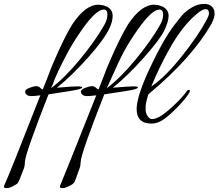

<svg xmlns="http://www.w3.org/2000/svg" viewBox="-99 -612 1121 985"><path d="M-79 346Q-79 343 -77 338Q-59 304 108 -123Q77 -119 62 -119Q47 -119 38.5 -125.5Q30 -132 30 -142.5Q30 -153 52.5 -161.5Q75 -170 87 -170Q99 -170 107 -162Q115 -154 118 -154H121L150 -228Q168 -278 205 -358.5Q242 -439 272 -487Q339 -588 406 -588L430 -585L450 -578Q479 -561 479 -531.5Q479 -502 463 -468Q436 -410 353 -317Q270 -224 193 -162Q275 -169 298.5 -169Q322 -169 323 -163Q323 -159 304 -153.5Q285 -148 150 -128Q31 174 29 218Q28 240 24.5 249.5Q21 259 16 271.5Q11 284 8.5 290.5Q6 297 3 305Q0 313 -2 316.5Q-4 320 -6.5 324.5Q-9 329 -11.5 331Q-14 333 -32 343Q-50 353 -64.5 353Q-79 353 -79 346ZM736 -578Q766 -561 766 -531.5Q766 -502 744 -456Q722 -410 639 -316.5Q556 -223 480 -162Q562 -169 585 -169Q608 -169 609 -163Q609 -159 591 -153.5Q573 -148 436 -128Q317 174 315 218Q314 240 309.5 251Q305 262 299 279.5Q293 297 290.5 303.5Q288 310 285 318Q281 327 270 335Q237 353 226.5 353Q216 353 213 352Q204 350 212.5 332.5Q221 315 395 -123Q363 -119 348 -119Q333 -119 324.5 -125.5Q316 -132 316 -142.5Q316 -153 338.5 -161.5Q361 -170 373 -170Q385 -170 393 -162Q401 -154 405 -154H407L436 -228Q453 -276 490.5 -357Q528 -438 558 -487Q625 -588 692 -588L716 -585ZM662 -128Q651 -91 649.5 -80.5Q648 -70 648 -51Q648 -32 658 -16.5Q668 -1 682.5 -1Q697 -1 721.5 -14.5Q746 -28 791.5 -70Q837 -112 862 -148Q864 -151 869 -151Q879 -151 873 -138Q858 -111 818 -69Q778 -27 745 -2.5Q712 22 678 22Q600 22 602 -58Q606 -128 673 -269.5Q740 -411 795 -483Q821 -517 836.5 -535Q852 -553 883 -572.5Q914 -592 948.5 -592Q983 -592 997 -566Q1002 -557 1002 -540Q1002 -523 987 -492Q887 -315 662 -128ZM721 -482Q738 -511 738 -537Q738 -563 719 -563Q681 -563 611 -465Q570 -407 538 -350Q508 -293 456 -175L448 -159Q518 -211 597 -307Q676 -403 721 -482ZM435 -482Q452 -511 452 -537Q452 -563 433 -563Q395 -563 325 -465Q284 -407 252 -350Q188 -230 170 -175L162 -159Q232 -211 311 -307Q390 -403 435 -482ZM961 -510Q973 -532 973 -544Q973 -565 956 -565Q942 -565 921 -549Q838 -485 766 -353Q717 -265 677 -168Q747 -215 831.5 -320.5Q916 -426 961 -510Z"/></svg>

Font: Allura
Style: Regular
Weight: 400
Designer: Robert E. Leuschke
Foundry: Robert E. Leuschke
Version: Version 1.004